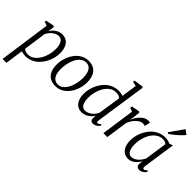

<svg xmlns="http://www.w3.org/2000/svg" viewBox="-42 -1579 2589 2589"><g transform="rotate(45 1253.0 -284.0)"><path d="M8 253.5 111.5 -484 55 -502.5 60.5 -527.5 174 -549.5 192 -539.5 179.5 -447.5Q196 -476 221 -499.8Q246 -523.5 277 -537.5Q308 -551.5 342.5 -551.5Q397.5 -551.5 433 -525.5Q468.5 -499.5 485.8 -454Q503 -408.5 503 -348.5Q503 -301 489.8 -250.8Q476.5 -200.5 450.8 -154Q425 -107.5 388 -70.5Q351 -33.5 302.8 -11.8Q254.5 10 196.5 10Q177.5 10 157 6.2Q136.5 2.5 118 -2L82 253.5ZM126 -59.5Q140 -45 160 -37.5Q180 -30 205 -30Q247.5 -30 282 -49.8Q316.5 -69.5 342.8 -102.8Q369 -136 386.8 -177.5Q404.5 -219 413.2 -263.2Q422 -307.5 422 -349Q422 -398.5 410.8 -432.5Q399.5 -466.5 378.5 -484.2Q357.5 -502 328 -502Q296 -502 265 -485Q234 -468 209.8 -441Q185.5 -414 172 -383.5Z M850 -550.5Q911.5 -550.5 953.5 -524.5Q995.5 -498.5 1017.2 -449.2Q1039 -400 1039 -330.5Q1039 -267 1019.8 -206.2Q1000.5 -145.5 965 -96.5Q929.5 -47.5 879.2 -18.8Q829 10 767 10Q706 10 663.2 -15.5Q620.5 -41 598.8 -89.8Q577 -138.5 577 -206.5Q577 -271 596.2 -332.5Q615.5 -394 651.2 -443.2Q687 -492.5 737.5 -521.5Q788 -550.5 850 -550.5ZM841 -510.5Q804 -510.5 774.8 -492.2Q745.5 -474 723.8 -442.8Q702 -411.5 687.5 -372Q673 -332.5 665.8 -289.5Q658.5 -246.5 658.5 -205.5Q658.5 -147 672.5 -108Q686.5 -69 713.2 -49.2Q740 -29.5 777 -29.5Q813 -29.5 841.8 -47.8Q870.5 -66 892.2 -97.2Q914 -128.5 928.2 -167.8Q942.5 -207 950 -249.2Q957.5 -291.5 957.5 -332Q957.5 -385.5 945.2 -425.5Q933 -465.5 907.5 -488Q882 -510.5 841 -510.5Z M1510.5 -76Q1508.5 -58.5 1511.2 -48.8Q1514 -39 1523 -39Q1533.5 -39 1545.2 -46Q1557 -53 1571 -67L1582.5 -47.5Q1577.5 -39 1563.5 -25.2Q1549.5 -11.5 1529.5 -0.8Q1509.5 10 1485 10Q1457.5 10 1445 -6.5Q1432.5 -23 1435 -56L1438 -93Q1422.5 -66.5 1396.2 -42.8Q1370 -19 1337.2 -4.5Q1304.5 10 1269.5 10Q1218 10 1183.2 -15.2Q1148.5 -40.5 1130.8 -85.8Q1113 -131 1113 -191Q1113 -238 1126 -288.5Q1139 -339 1164.5 -385.8Q1190 -432.5 1227.2 -470Q1264.5 -507.5 1313.2 -529.2Q1362 -551 1422 -551Q1442.5 -551 1464 -547.2Q1485.5 -543.5 1503.5 -538L1536 -758L1468.5 -773L1475 -799.5L1601 -817L1618 -806.5ZM1494.5 -480Q1482.5 -495 1460.5 -503.2Q1438.5 -511.5 1413 -511.5Q1368.5 -511.5 1333.2 -491.8Q1298 -472 1271.8 -438.8Q1245.5 -405.5 1228 -364Q1210.5 -322.5 1202 -278.8Q1193.5 -235 1193.5 -194.5Q1193.5 -144.5 1204.2 -109.5Q1215 -74.5 1235.2 -56.8Q1255.5 -39 1284.5 -39Q1318.5 -39 1350.8 -56.2Q1383 -73.5 1408.5 -101.2Q1434 -129 1446.5 -160Z M1677 0 1745 -478 1690 -498.5 1695.5 -526.5 1806.5 -548 1824 -538.5 1815 -453.5 1803.5 -379Q1813.5 -407 1831.5 -436.5Q1849.5 -466 1873 -491.8Q1896.5 -517.5 1925.2 -533.2Q1954 -549 1985.5 -549Q1996.5 -549 2006.2 -547.8Q2016 -546.5 2021 -543L2002.5 -462Q1997 -466 1986 -468.2Q1975 -470.5 1961 -470.5Q1937.5 -470.5 1913.8 -457.8Q1890 -445 1867.8 -423.2Q1845.5 -401.5 1827.2 -373.5Q1809 -345.5 1797 -315L1752 0Z M2388.5 -81Q2385 -57 2392 -48Q2399 -39 2408 -39Q2417.5 -39 2429 -46.5Q2440.5 -54 2454 -68.5L2466.5 -49Q2462 -42 2448.8 -27.8Q2435.5 -13.5 2414.8 -1.8Q2394 10 2368.5 10Q2340.5 10 2325 -6.5Q2309.5 -23 2312.5 -59L2319.5 -106Q2302.5 -76.5 2278.5 -50Q2254.5 -23.5 2223.2 -6.8Q2192 10 2154 10Q2104.5 10 2070.5 -15.2Q2036.5 -40.5 2018.8 -85.5Q2001 -130.5 2001 -190.5Q2001 -238 2014.2 -288.5Q2027.5 -339 2053.2 -385.5Q2079 -432 2116.8 -469.5Q2154.5 -507 2203.8 -528.8Q2253 -550.5 2313 -550.5Q2336.5 -550.5 2361.8 -544.5Q2387 -538.5 2407.5 -528.5L2457 -548ZM2373 -484.5Q2360.5 -497.5 2342.5 -504.2Q2324.5 -511 2302 -511Q2259.5 -511 2224.8 -492.5Q2190 -474 2163.2 -442Q2136.5 -410 2118.2 -369Q2100 -328 2090.5 -283Q2081 -238 2081 -193.5Q2081 -141.5 2092 -107.2Q2103 -73 2122.8 -56Q2142.5 -39 2168 -39Q2195 -39 2219.2 -50.5Q2243.5 -62 2264.2 -81Q2285 -100 2301 -123.2Q2317 -146.5 2327.5 -170.5ZM2282.5 -623.5 2423 -822.5 2486.5 -774.5Q2478.5 -763 2463.2 -746.8Q2448 -730.5 2428 -711.8Q2408 -693 2385.8 -674Q2363.5 -655 2341.8 -638.8Q2320 -622.5 2301 -610.5Z"/></g></svg>

Font: Merriweather 60pt Light
Style: Italic
Weight: 300
Italic angle: -7.8°
Version: Version 2.101